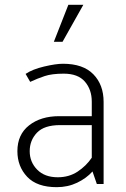

<svg xmlns="http://www.w3.org/2000/svg" viewBox="-20 -762 521 795"><path d="M263 -742H325L239 -589H203ZM103 -136Q103 -91 134 -59.5Q165 -28 219 -28Q266 -28 301.5 -51.5Q337 -75 360 -109V-244H229Q163 -244 133 -212.5Q103 -181 103 -136ZM86 -456Q114 -475 162.5 -486.5Q211 -498 241 -498Q324 -498 366.5 -454.5Q409 -411 409 -340V0H381L363 -52Q338 -24 299.5 -5.5Q261 13 215 13Q133 13 92.5 -30Q52 -73 52 -136Q52 -205 100.5 -243Q149 -281 225 -281H360V-341Q360 -391 331.5 -424Q303 -457 244 -457Q195 -457 165 -447Q135 -437 105 -423Z"/></svg>

Font: Palanquin Thin
Style: Regular
Weight: 250
Designer: Pria Ravichandran
Version: Version 1.001